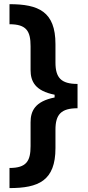

<svg xmlns="http://www.w3.org/2000/svg" viewBox="-20 -768 433 942"><path d="M360.4 -236.9V-356.2C279.8 -356.2 252.1 -386.7 252.1 -461.3V-551.5C252.1 -711.6 168.7 -747.5 26.6 -747.5V-649.1C110.1 -649.1 130 -615.1 130 -541.2V-424.7C130 -369 152 -322.1 247.9 -303.3V-289.8C152 -270.6 130 -223.7 130 -168V-51.5C130 22 110.1 56.1 26.6 56.1V154.8C168.7 154.8 252.1 119 252.1 -41.2V-131.7C252.1 -206.3 279.8 -236.9 360.4 -236.9Z"/></svg>

Font: Margiela Sans Semi Bold
Style: Regular
Weight: 600
Designer: Stefan Endress, Andreas Faust
Version: Version 1.100;FEAKit 1.0